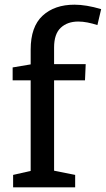

<svg xmlns="http://www.w3.org/2000/svg" viewBox="-20 -800 452 820"><path d="M36 0V-53L111 -70V-457H34V-512L111 -525V-588Q111 -686 162 -733Q213 -780 298 -780Q348 -780 412 -761L396 -693Q374 -700 353.5 -704Q333 -708 314 -708Q268 -708 239.5 -681.5Q211 -655 211 -597V-526H346L343 -457H211V-71L301 -53V0Z"/></svg>

Font: Bitter Medium
Style: Regular
Weight: 500
Designer: Sol Matas, and Bitter project Authors
Foundry: Sol Matas
Version: Version 2.001